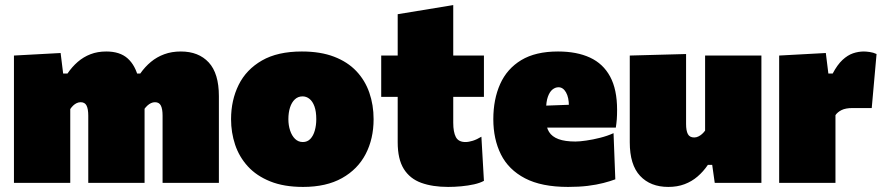

<svg xmlns="http://www.w3.org/2000/svg" viewBox="-20 -721 3484 757"><path d="M35 0Q35 -52 35 -101Q35 -150 35 -213V-263Q35 -322.5 35 -381.2Q35 -440 35 -502L219 -512L229 -431H246Q264 -457.5 286.5 -477Q309 -496.5 336.8 -507.2Q364.5 -518 399 -518Q453 -518 483.5 -490.5Q514 -463 526 -412H542Q546 -396.5 548 -379Q550 -361.5 550 -342Q550 -308.5 550 -276.5Q550 -244.5 550 -213Q550 -150 550 -101Q550 -52 550 0H328Q328 -52 328 -99.5Q328 -147 328 -200V-265Q328 -291.5 321.2 -304.8Q314.5 -318 298 -318Q290 -318 282.5 -314.5Q275 -311 268.5 -304.8Q262 -298.5 257 -291V-200Q257 -147 257 -99.5Q257 -52 257 0ZM621 0Q621 -52 621 -99.5Q621 -147 621 -200V-265Q621 -291.5 614.2 -304.8Q607.5 -318 591 -318Q583 -318 575.5 -314.5Q568 -311 561.2 -304.8Q554.5 -298.5 549 -291L516 -431H533Q551.5 -457.5 575 -477Q598.5 -496.5 627.8 -507.2Q657 -518 693 -518Q763 -518 803 -474.8Q843 -431.5 843 -342Q843 -308.5 843 -276.5Q843 -244.5 843 -213Q843 -150 843 -101Q843 -52 843 0Z M1175 16Q1099.5 16 1045.5 -5.8Q991.5 -27.5 957.2 -65Q923 -102.5 907 -150.5Q891 -198.5 891 -251Q891 -326 921 -386.5Q951 -447 1012.8 -482.5Q1074.5 -518 1170 -518Q1243.5 -518 1297 -497.5Q1350.5 -477 1385 -440.5Q1419.5 -404 1436.2 -355.5Q1453 -307 1453 -251Q1453 -174 1421.8 -113.8Q1390.5 -53.5 1328.5 -18.8Q1266.5 16 1175 16ZM1174 -161Q1192 -161 1203.8 -173.5Q1215.5 -186 1221.2 -206.5Q1227 -227 1227 -251Q1227 -281.5 1219.8 -301.5Q1212.5 -321.5 1200.2 -331.2Q1188 -341 1173 -341Q1155 -341 1142.5 -329.2Q1130 -317.5 1123.5 -297.2Q1117 -277 1117 -251Q1117 -227 1123.8 -206.5Q1130.5 -186 1143.2 -173.5Q1156 -161 1174 -161Z M1747 16Q1685.5 16 1640.8 -0.2Q1596 -16.5 1572 -55Q1548 -93.5 1548 -160Q1548 -181 1548 -206Q1548 -231 1548 -264.2Q1548 -297.5 1548 -342.8Q1548 -388 1548 -450Q1548 -513 1548 -563.2Q1548 -613.5 1548 -665L1767 -701Q1767 -660 1767 -621.5Q1767 -583 1767 -541.5Q1767 -500 1767 -450V-237Q1767 -200.5 1777.2 -180.8Q1787.5 -161 1815 -161Q1828 -161 1844 -166Q1860 -171 1878 -182L1888 -8Q1872.5 0.5 1849 5.8Q1825.5 11 1798.8 13.5Q1772 16 1747 16ZM1483 -339V-502H1888V-339Q1844.5 -339 1801.2 -339Q1758 -339 1718 -339H1616Z M2220 16Q2115 16 2050 -18Q1985 -52 1955 -112.2Q1925 -172.5 1925 -251Q1925 -329.5 1952 -389.8Q1979 -450 2035.2 -484Q2091.5 -518 2180 -518Q2254 -518 2306 -494Q2358 -470 2385.5 -419.2Q2413 -368.5 2413 -288Q2413 -266.5 2411.8 -250.2Q2410.5 -234 2408 -218L2221 -279Q2222 -285 2222.5 -291.5Q2223 -298 2223 -303Q2223 -337 2211.5 -357Q2200 -377 2182 -377Q2169.5 -377 2158.2 -368Q2147 -359 2140 -339.2Q2133 -319.5 2133 -287V-248Q2133 -219.5 2144.8 -200.8Q2156.5 -182 2182 -172.5Q2207.5 -163 2249 -163Q2265 -163 2291.2 -166.8Q2317.5 -170.5 2346.2 -177.8Q2375 -185 2399 -196L2406 -14Q2386 -6.5 2359 0.5Q2332 7.5 2297.2 11.8Q2262.5 16 2220 16ZM2008 -218V-300L2281 -310L2408 -298V-218Z M2615 16Q2544.5 16 2503.8 -27.5Q2463 -71 2463 -160Q2463 -194 2463 -219Q2463 -244 2463 -273Q2463 -328 2463 -366.2Q2463 -404.5 2463 -436Q2463 -467.5 2463 -502L2685 -508Q2685 -456.5 2685 -406Q2685 -355.5 2685 -303V-232Q2685 -206 2692 -192.5Q2699 -179 2717 -179Q2725.5 -179 2733.2 -182.8Q2741 -186.5 2747.8 -192.5Q2754.5 -198.5 2760 -206V-303Q2760 -355.5 2760 -403Q2760 -450.5 2760 -502H2982Q2982 -450.5 2982 -399.2Q2982 -348 2982 -273V-213Q2982 -150 2982 -101Q2982 -52 2982 0H2798L2788 -71H2771Q2753 -44.5 2730.2 -25Q2707.5 -5.5 2679 5.2Q2650.5 16 2615 16Z M3052 0Q3052 -52 3052 -101Q3052 -150 3052 -213V-263Q3052 -322.5 3052 -381.2Q3052 -440 3052 -502L3236 -512L3246 -431H3263Q3281.5 -466 3301.8 -484.8Q3322 -503.5 3343.2 -510.8Q3364.5 -518 3386 -518Q3394.5 -518 3409 -516Q3423.5 -514 3436 -508L3417 -295Q3394.5 -295 3376.8 -295Q3359 -295 3341 -295Q3327.5 -295 3316.8 -293Q3306 -291 3298 -287Q3290 -283 3284 -278Q3278 -273 3274 -267V-200Q3274 -147 3274 -99.5Q3274 -52 3274 0Z"/></svg>

Font: Commissioner Thin Black
Style: Regular
Weight: 900
Version: Version 1.000